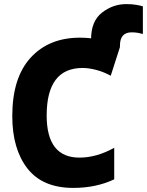

<svg xmlns="http://www.w3.org/2000/svg" viewBox="-20 -908 718 938"><path d="M425 -678H566V-685Q566 -750 623 -750Q640 -750 654 -747.5Q668 -745 678 -742V-877Q669 -880 648 -884Q627 -888 597 -888Q532 -888 478.5 -846.5Q425 -805 425 -717ZM338 10Q450 10 538 -32V-186Q452 -138 368 -138Q208 -138 208 -344Q208 -576 384 -576Q412 -576 448 -567Q484 -558 521 -538L566 -678Q475 -724 371 -724Q219 -724 129.5 -626Q40 -528 40 -341Q40 -180 114 -85Q188 10 338 10Z"/></svg>

Font: Noto Sans Mono Extra
Style: Regular
Weight: 800
Designer: Monotype Design Team
Foundry: Monotype Imaging Inc.
Version: Version 1.900